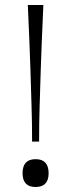

<svg xmlns="http://www.w3.org/2000/svg" viewBox="-20 -736 284 766"><path d="M108 -171Q108 -212 107.5 -244.5Q107 -277 106 -307.5Q105 -338 104 -373.5Q103 -409 101.5 -455.5Q100 -502 97.5 -565.5Q95 -629 91 -716H153Q149 -629 146.5 -565.5Q144 -502 142.5 -455.5Q141 -409 140 -373.5Q139 -338 138 -307.5Q137 -277 136.5 -244.5Q136 -212 136 -171ZM122 10Q70 10 70 -45Q70 -101 122 -101Q174 -101 174 -45Q174 10 122 10Z"/></svg>

Font: Ojuju ExtraLight
Style: Regular
Weight: 400
Version: Version 1.000